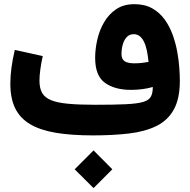

<svg xmlns="http://www.w3.org/2000/svg" viewBox="-20 -665 934 943"><path d="M346.7 166.5 439.5 258.8 531.7 166.5 439.5 73.7ZM730.5 -237.8Q730.5 -207.5 720.7 -189.9Q710.9 -172.4 682.4 -164.1Q653.8 -155.8 597.7 -153.1Q541.5 -150.4 449.2 -150.4Q369.1 -150.4 315.7 -155.3Q262.2 -160.2 231.2 -172.9Q200.2 -185.5 187 -208.7Q173.8 -231.9 173.8 -268.6Q173.8 -292.5 178 -323.2Q182.1 -354 189.9 -389.6L52.7 -419.9Q30.8 -327.6 30.8 -253.9Q30.8 -182.1 54.4 -133.5Q78.1 -85 127.4 -55.4Q176.8 -25.9 253.7 -12.9Q330.6 0 437 0Q534.7 0 613.3 -9.3Q691.9 -18.6 747.8 -45.9Q803.7 -73.2 833.5 -126.7Q863.3 -180.2 863.3 -268.6Q863.3 -293 860.8 -329.8Q858.4 -366.7 850.8 -409.2Q843.3 -451.7 828.4 -493.2Q813.5 -534.7 789.1 -568.8Q764.6 -603 728 -623.8Q691.4 -644.5 640.1 -644.5Q587.4 -644.5 550.8 -619.9Q514.2 -595.2 491.2 -555.7Q468.3 -516.1 457.8 -470Q447.3 -423.8 447.3 -380.9Q447.3 -293 495.4 -258.3Q543.5 -223.6 623 -223.6Q651.9 -223.6 678.5 -227.1Q705.1 -230.5 730.5 -237.8ZM709.5 -360.8Q696.3 -358.4 678 -356.2Q659.7 -354 640.6 -354Q606.9 -354 591.8 -364.5Q576.7 -375 576.7 -399.9Q576.7 -425.3 583.3 -447.5Q589.8 -469.7 603 -483.4Q616.2 -497.1 636.7 -497.1Q653.8 -497.1 666 -487.5Q678.2 -478 687 -460.2Q695.8 -442.4 701.2 -417.2Q706.5 -392.1 709.5 -360.8Z"/></svg>

Font: Estedad-FD-VF Thin
Style: Regular
Weight: 100
Designer: Amin Abedi
Version: Version 5.0